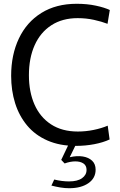

<svg xmlns="http://www.w3.org/2000/svg" viewBox="-20 -760 635 1016"><path d="M381 12Q296 12 231 -16.5Q166 -45 123.5 -96Q81 -147 60 -214Q39 -281 39 -359Q39 -470 80 -556.5Q121 -643 199 -691.5Q277 -740 386 -740Q441 -740 487.5 -730Q534 -720 561 -707L549 -634Q518 -646 477 -655Q436 -664 391 -664Q310 -664 252 -626.5Q194 -589 163.5 -521Q133 -453 133 -362Q133 -274 162.5 -207Q192 -140 250 -102Q308 -64 392 -64Q434 -64 475.5 -72.5Q517 -81 550 -95L560 -22Q526 -6 479 3Q432 12 381 12ZM346 236Q323 236 299 232Q275 228 252 222L267 190Q287 195 307 197.5Q327 200 345 200Q390 200 414 183Q438 166 438 139Q438 116 421.5 105Q405 94 378.5 94Q352 94 322 105L304 86L345 0H384L349 72Q387 63 418 68Q449 73 467.5 90.5Q486 108 486 138Q486 183 447.5 209.5Q409 236 346 236Z"/></svg>

Font: Murecho Thin
Style: Regular
Weight: 400
Version: Version 1.010